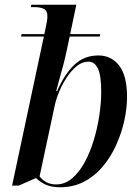

<svg xmlns="http://www.w3.org/2000/svg" viewBox="-20 -780 581 810"><path d="M233 10Q198 10 174 -0.5Q150 -11 132 -29L59 3H31L165 -626H69L71 -636H167L172 -659Q176 -678 178 -690.5Q180 -703 180 -712Q180 -735 165 -742.5Q150 -750 125 -750H110L112 -760H302L276 -636H403L401 -626H274L257 -546Q250 -515 238 -473Q226 -431 217 -396H221Q251 -465 292.5 -505.5Q334 -546 395 -546Q450 -546 483 -503Q516 -460 516 -371Q516 -324 504.5 -271.5Q493 -219 470.5 -169Q448 -119 414.5 -78.5Q381 -38 335.5 -14Q290 10 233 10ZM217 -2Q254 -2 284 -27.5Q314 -53 337 -95Q360 -137 375.5 -188.5Q391 -240 399 -293Q407 -346 407 -392Q407 -462 393 -491Q379 -520 353 -520Q328 -520 305 -502Q282 -484 263 -455.5Q244 -427 230.5 -395Q217 -363 211 -335L147 -36Q158 -21 175.5 -11.5Q193 -2 217 -2Z"/></svg>

Font: Noto Serif Display SemiCondensed Medium
Style: Italic
Weight: 500
Width: 4
Italic angle: -12°
Designer: Monotype Design Team
Foundry: Monotype Imaging Inc.
Version: Version 2.009